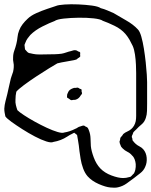

<svg xmlns="http://www.w3.org/2000/svg" viewBox="-52 -612 705 894"><path d="M633 -230V-129Q633 -113 632.5 -95.5Q632 -78 627 -63Q621 -44 607.5 -33Q594 -22 581 -8Q578 -5 574.5 -2Q571 1 569 4Q568 6 567 9.5Q566 13 565 15Q564 16 563 18.5Q562 21 562 23Q561 25 562 27.5Q563 30 564 32Q564 37 566 43Q567 44 569 46Q571 48 572 50Q574 52 576 54Q578 56 580 58Q588 65 598 70Q608 75 615 83Q629 99 631 122.5Q633 146 624 165Q617 182 601.5 194Q586 206 572 217Q556 229 538 242Q520 255 498 260Q490 262 480.5 262Q471 262 462 261Q440 259 408 245Q376 231 356 209Q343 194 335 172Q327 150 323.5 128.5Q320 107 318 92Q317 78 315 65.5Q313 53 311 40L308 23Q308 19 307 18Q306 15 302 12.5Q298 10 296 8Q296 8 294 6Q293 6 289.5 8Q286 10 284 11Q273 16 261 24Q232 43 196 49Q187 54 163.5 46.5Q140 39 110.5 23.5Q81 8 52 -10.5Q23 -29 1 -45Q-21 -61 -27 -70Q-29 -79 -30.5 -88Q-32 -97 -32 -106Q-31 -123 -26.5 -140.5Q-22 -158 -18 -174Q-14 -190 -11 -205.5Q-8 -221 -4 -236Q-2 -247 2 -257.5Q6 -268 9 -278Q10 -283 11 -289Q12 -295 12 -299Q13 -310 10.5 -321.5Q8 -333 9 -344Q9 -361 14.5 -376Q20 -391 24 -407Q28 -423 29.5 -439Q31 -455 37 -470Q43 -486 53.5 -499.5Q64 -513 76 -524Q91 -539 116.5 -550.5Q142 -562 167.5 -570.5Q193 -579 208 -584Q219 -589 248.5 -591Q278 -593 312.5 -591.5Q347 -590 376.5 -586Q406 -582 417 -574Q433 -570 448 -563.5Q463 -557 477 -551Q500 -537 534.5 -517.5Q569 -498 590 -475Q599 -466 606 -441.5Q613 -417 618 -385.5Q623 -354 626.5 -322Q630 -290 631.5 -265Q633 -240 633 -230ZM566 -398Q559 -413 551 -427Q543 -441 532 -454Q512 -477 481 -492Q450 -507 427 -515Q416 -523 384 -526.5Q352 -530 314.5 -529.5Q277 -529 245 -525.5Q213 -522 202 -514Q180 -506 146 -489Q112 -472 89 -449Q82 -441 76 -432.5Q70 -424 66 -413L62 -403Q62 -399 63 -394.5Q64 -390 64 -386Q64 -383 65 -381Q66 -380 67 -379.5Q68 -379 69 -377Q71 -375 74 -371.5Q77 -368 81 -366Q85 -364 89 -364Q96 -362 102.5 -361Q109 -360 116 -359Q131 -358 145.5 -358.5Q160 -359 175 -359Q190 -359 205 -359.5Q220 -360 235 -362Q246 -364 257 -368Q268 -372 278 -374Q283 -376 289.5 -377.5Q296 -379 300 -378Q303 -378 306.5 -376Q310 -374 313 -372Q317 -372 320 -369Q322 -368 321.5 -363.5Q321 -359 321 -357Q321 -356 321.5 -353Q322 -350 321 -348L315 -343Q312 -342 309.5 -339.5Q307 -337 304 -335Q302 -334 298.5 -333.5Q295 -333 293 -332Q274 -328 254.5 -325Q235 -322 215 -317Q204 -311 176.5 -294Q149 -277 117 -256Q85 -235 59 -215.5Q33 -196 24 -185Q22 -176 21 -166.5Q20 -157 20 -147Q19 -135 22 -122.5Q25 -110 29 -99Q38 -90 60 -75.5Q82 -61 110 -45.5Q138 -30 166 -17Q194 -4 216 2.5Q238 9 247 5Q273 1 298 -12Q304 -14 309.5 -18Q315 -22 321 -23Q325 -24 330 -26Q335 -28 339 -27Q341 -27 342 -26Q343 -25 344 -24Q346 -23 350.5 -21Q355 -19 356 -17Q358 -15 360 -10Q362 -5 363 -2Q369 14 369.5 32.5Q370 51 371 68Q373 90 384.5 121Q396 152 415 172Q435 193 467 205Q499 217 521 217Q536 217 548 213Q550 212 552.5 212Q555 212 556 211Q559 209 561.5 206Q564 203 566 201Q568 199 569.5 197.5Q571 196 572 195Q574 191 575.5 187Q577 183 578 179Q581 165 580 152Q579 141 575 130Q571 119 563 112Q554 101 541.5 95Q529 89 519 79Q518 77 515.5 75Q513 73 512 71Q511 69 510 66Q509 63 508 61Q507 59 506 56Q505 53 505 51Q504 48 505 45Q506 42 507 40Q507 38 507.5 34.5Q508 31 509 29Q510 27 512.5 24.5Q515 22 516 21L522 12Q530 5 540.5 0.5Q551 -4 559 -11Q575 -25 580 -48Q582 -60 582 -72.5Q582 -85 582 -96V-272Q582 -287 581 -310.5Q580 -334 576.5 -358Q573 -382 566 -398ZM261 -173Q263 -177 265 -182Q267 -187 270 -190Q272 -193 278 -196.5Q284 -200 288 -201Q292 -203 295.5 -203Q299 -203 303 -203Q307 -205 309 -204Q311 -204 314 -202.5Q317 -201 319 -199Q321 -198 323.5 -197.5Q326 -197 327 -196Q328 -195 328 -191Q328 -187 328 -185Q330 -181 330 -177Q329 -173 324 -168Q316 -153 301 -148Q298 -147 295 -147Q292 -147 290 -147Q288 -147 284.5 -146Q281 -145 279 -146Q277 -146 275 -148Q273 -150 271 -151Q270 -152 266.5 -154Q263 -156 261 -157Q260 -159 260 -164Q260 -169 261 -173Z"/></svg>

Font: Rubik Vinyl
Style: Regular
Weight: 400
Designer: Hubert and Fischer, NaN
Foundry: Hubert and Fischer, NaN
Version: Version 2.200